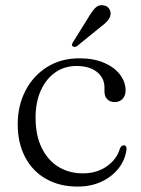

<svg xmlns="http://www.w3.org/2000/svg" viewBox="-20 -695 532 726"><path d="M455 -352.5Q455 -334 443.8 -321.5Q432.5 -309 414 -309Q396 -309 385.5 -319.8Q375 -330.5 375 -349V-364Q375 -400 346.8 -422.8Q318.5 -445.5 269 -445.5Q223.5 -445.5 188.8 -421Q154 -396.5 134.2 -352.5Q114.5 -308.5 114.5 -250.5Q114.5 -183 137.8 -135.8Q161 -88.5 201.2 -64Q241.5 -39.5 293.5 -39.5Q346 -39.5 384 -66.2Q422 -93 433.5 -133.5Q437 -140.5 440.2 -143Q443.5 -145.5 448.5 -145.5Q454 -145.5 456.5 -141.2Q459 -137 458.5 -131.5Q454 -91.5 429 -59.2Q404 -27 364 -8.2Q324 10.5 273.5 10.5Q205.5 10.5 154.2 -18.5Q103 -47.5 75 -100.8Q47 -154 47 -225.5Q47 -295 76 -351.5Q105 -408 157.5 -441.2Q210 -474.5 280.5 -474.5Q334.5 -474.5 373.8 -457.5Q413 -440.5 434 -412.5Q455 -384.5 455 -352.5ZM314.5 -629.5Q327.5 -652 340 -664.8Q352.5 -677.5 369.5 -675Q384.5 -673.5 392 -663Q399.5 -652.5 398 -640Q396 -626.5 385.8 -615.2Q375.5 -604 359 -592L270.5 -520Q267 -518 262.8 -517.5Q258.5 -517 255 -520Q251 -523 252.2 -527.2Q253.5 -531.5 256 -535.5Z"/></svg>

Font: Fraunces Light
Style: Regular
Weight: 300
Version: Version 1.000;[b76b70a41]